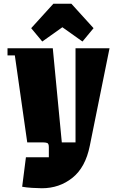

<svg xmlns="http://www.w3.org/2000/svg" viewBox="-20 -807 638 1022"><path d="M382 -550H563L458 -31Q435 84 365.5 139.5Q296 195 203 195Q182 195 150.5 193Q119 191 98 187L118 30H240V-23Q240 -43 231 -46Q222 -49 210 -49H125L59 -512H20V-550H261L309 -49H382ZM360 -787 478 -657 419 -586 312 -662 205 -586 146 -657 264 -787Z"/></svg>

Font: Unlock
Style: Regular
Weight: 400
Designer: Eduardo Rodriguez Tunni
Foundry: Eduardo Rodriguez Tunni
Version: Version 1.003; ttfautohint (v1.8.4.7-5d5b);gftools[0.9.23]